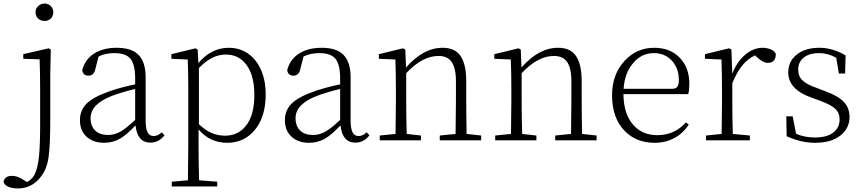

<svg xmlns="http://www.w3.org/2000/svg" viewBox="-93 -790 4853 1081"><path d="M8 271C58 271 100 251 133 210C157 182 173 145 180 98C187 55 190 -20 190 -128V-377L193 -511L181 -518L38 -485V-459L130 -456C132 -405 133 -347 133 -281V-92C133 -14 131 45 127 86C122 137 113 173 100 196C90 213 76 226 59 235L41 224C18 208 -4 200 -25 200C-52 200 -68 211 -73 233C-71 244 -64 252 -51 259C-36 267 -17 271 8 271ZM158 -672C186 -672 207 -692 207 -721C207 -749 186 -770 158 -770C130 -770 107 -749 107 -721C107 -692 129 -672 158 -672Z M493 14C526 14 557 6 584 -10C609 -25 637 -49 670 -84C677 -19 705 13 754 13C786 13 812 -1 833 -28L818 -45C802 -31 787 -24 773 -24C758 -24 746 -30 739 -43C731 -57 727 -80 727 -113V-354C727 -413 713 -455 686 -482C660 -508 619 -521 563 -521C462 -521 390 -475 370 -395C373 -374 385 -364 405 -364C426 -364 439 -377 444 -402L462 -472C489 -485 519 -491 550 -491C592 -491 622 -481 639 -462C658 -441 668 -404 668 -349V-315C614 -304 567 -291 526 -277C465 -256 422 -233 395 -207C370 -182 357 -151 357 -114C357 -73 370 -42 396 -19C421 3 453 14 493 14ZM516 -30C485 -30 461 -38 444 -54C426 -71 417 -94 417 -125C417 -178 457 -219 537 -250C574 -264 617 -277 668 -289V-115C635 -84 608 -62 587 -50C564 -37 541 -30 516 -30Z M1130 260V233L1028 225C1026 166 1025 102 1025 32V-61C1068 -11 1121 14 1186 14C1251 14 1303 -11 1343 -60C1383 -109 1403 -176 1403 -259C1403 -416 1319 -521 1196 -521C1129 -521 1072 -492 1024 -435L1020 -511L1007 -518L872 -485V-459L964 -455C966 -405 967 -346 967 -278V33C967 82 966 146 965 225L874 233V260ZM1174 -26C1119 -26 1070 -48 1027 -91V-407C1076 -458 1126 -483 1178 -483C1227 -483 1265 -464 1294 -426C1324 -386 1339 -329 1339 -256C1339 -179 1323 -120 1290 -80C1261 -44 1222 -26 1174 -26Z M1647 14C1680 14 1711 6 1738 -10C1763 -25 1791 -49 1824 -84C1831 -19 1859 13 1908 13C1940 13 1966 -1 1987 -28L1972 -45C1956 -31 1941 -24 1927 -24C1912 -24 1900 -30 1893 -43C1885 -57 1881 -80 1881 -113V-354C1881 -413 1867 -455 1840 -482C1814 -508 1773 -521 1717 -521C1616 -521 1544 -475 1524 -395C1527 -374 1539 -364 1559 -364C1580 -364 1593 -377 1598 -402L1616 -472C1643 -485 1673 -491 1704 -491C1746 -491 1776 -481 1793 -462C1812 -441 1822 -404 1822 -349V-315C1768 -304 1721 -291 1680 -277C1619 -256 1576 -233 1549 -207C1524 -182 1511 -151 1511 -114C1511 -73 1524 -42 1550 -19C1575 3 1607 14 1647 14ZM1670 -30C1639 -30 1615 -38 1598 -54C1580 -71 1571 -94 1571 -125C1571 -178 1611 -219 1691 -250C1728 -264 1771 -277 1822 -289V-115C1789 -84 1762 -62 1741 -50C1718 -37 1695 -30 1670 -30Z M2277 0V-27L2197 -36C2195 -91 2194 -155 2194 -226V-378C2255 -443 2316 -475 2375 -475C2408 -475 2432 -465 2448 -444C2465 -421 2474 -384 2474 -334V-226C2474 -173 2473 -109 2472 -36L2383 -27V0H2616V-27L2534 -36C2533 -108 2532 -171 2532 -226V-334C2532 -400 2520 -448 2497 -479C2476 -507 2443 -521 2399 -521C2326 -521 2258 -484 2193 -410L2189 -511L2176 -518L2040 -485V-459L2133 -455C2135 -405 2136 -347 2136 -281V-226C2136 -173 2135 -109 2134 -36L2045 -27V0Z M2927 0V-27L2847 -36C2845 -91 2844 -155 2844 -226V-378C2905 -443 2966 -475 3025 -475C3058 -475 3082 -465 3098 -444C3115 -421 3124 -384 3124 -334V-226C3124 -173 3123 -109 3122 -36L3033 -27V0H3266V-27L3184 -36C3183 -108 3182 -171 3182 -226V-334C3182 -400 3170 -448 3147 -479C3126 -507 3093 -521 3049 -521C2976 -521 2908 -484 2843 -410L2839 -511L2826 -518L2690 -485V-459L2783 -455C2785 -405 2786 -347 2786 -281V-226C2786 -173 2785 -109 2784 -36L2695 -27V0Z M3593 14C3634 14 3671 5 3704 -13C3737 -31 3764 -56 3785 -88L3769 -101C3726 -53 3673 -29 3608 -29C3553 -29 3509 -47 3475 -84C3437 -125 3418 -183 3417 -260H3782C3786 -275 3788 -295 3788 -320C3788 -379 3770 -427 3735 -464C3699 -502 3651 -521 3590 -521C3525 -521 3470 -497 3425 -449C3377 -398 3353 -333 3353 -254C3353 -168 3377 -101 3424 -53C3468 -8 3524 14 3593 14ZM3418 -290C3422 -350 3440 -399 3473 -436C3504 -473 3543 -491 3588 -491C3631 -491 3665 -476 3692 -446C3717 -417 3729 -382 3729 -340C3729 -305 3719 -290 3691 -290Z M4129 0V-27L4033 -36C4031 -91 4030 -155 4030 -226V-321C4063 -403 4105 -455 4158 -478L4169 -468C4192 -447 4212 -436 4229 -436C4260 -436 4275 -453 4275 -487C4266 -507 4236 -521 4200 -521C4131 -521 4063 -463 4030 -375L4025 -511L4012 -518L3876 -485V-459L3969 -455C3971 -405 3972 -347 3972 -281V-226C3972 -173 3971 -109 3970 -36L3882 -27V0Z M4495 14C4557 14 4606 0 4641 -29C4674 -56 4690 -90 4690 -131C4690 -199 4651 -241 4552 -277L4505 -295C4467 -308 4441 -322 4426 -337C4409 -352 4401 -373 4401 -398C4401 -426 4411 -448 4430 -464C4451 -482 4480 -491 4519 -491C4552 -491 4584 -482 4615 -465L4630 -376H4665L4668 -478C4619 -507 4570 -521 4521 -521C4466 -521 4423 -508 4391 -481C4360 -456 4345 -423 4345 -382C4345 -319 4388 -272 4474 -241L4524 -223C4607 -192 4634 -167 4634 -116C4634 -86 4622 -62 4599 -44C4575 -25 4540 -16 4495 -16C4456 -16 4420 -23 4389 -37L4370 -135H4334L4336 -23C4391 2 4444 14 4495 14Z"/></svg>

Font: AllPunType ExtraLight
Style: Regular
Weight: 280
Version: 1.0